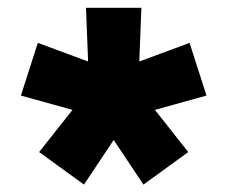

<svg xmlns="http://www.w3.org/2000/svg" viewBox="-20 -743 590 498"><path d="M197.8 -264.2 81.5 -348.6 168 -458 34.2 -495.1 78.1 -631.8 208.5 -583.5 203.1 -722.7H346.7L341.3 -583.5L471.7 -631.8L515.6 -495.1L381.8 -458L468.3 -348.6L352.1 -264.2L274.9 -379.9Z"/></svg>

Font: Giphurs
Style: Bold
Weight: 700
Version: Version 0.920; ttfautohint (v1.8.4.7-5d5b)